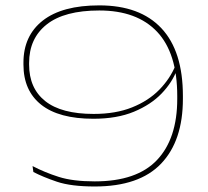

<svg xmlns="http://www.w3.org/2000/svg" viewBox="-20 -668 755 696"><path d="M340 -648.5Q487.5 -648.5 565.2 -565.5Q643 -482.5 643 -320V-309.5Q643 -157.5 564 -74.8Q485 8 323.5 8Q237.5 8 186.5 -9.2Q135.5 -26.5 101 -44.5L98 -66Q142 -43 193 -26.8Q244 -10.5 323.5 -10.5Q476 -10.5 549.2 -88Q622.5 -165.5 622.5 -309.5V-320Q622.5 -475.5 549.5 -552.8Q476.5 -630 340 -630Q213.5 -630 149.5 -579.5Q85.5 -529 85.5 -439.5V-434Q85.5 -348 144 -301.5Q202.5 -255 319.5 -255Q399.5 -255 458.8 -278.8Q518 -302.5 557.2 -342.5Q596.5 -382.5 616.5 -431.5L626 -415.5H621.5Q605 -370 566 -329.2Q527 -288.5 465.5 -263Q404 -237.5 318.5 -237.5Q193.5 -237.5 129.2 -288.5Q65 -339.5 65 -434V-441Q65 -538.5 135.2 -593.5Q205.5 -648.5 340 -648.5Z"/></svg>

Font: Anek Latin Expanded Thin
Style: Regular
Weight: 250
Width: 7
Designer: Yesha Goshar
Foundry: Ek Type
Version: Version 1.003